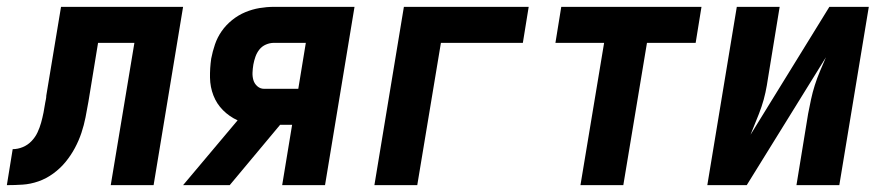

<svg xmlns="http://www.w3.org/2000/svg" viewBox="-62 -540 2582 560"><path d="M-42 0 -25 -105Q-10 -105 4.5 -111Q19 -117 30 -128.5Q41 -140 47.5 -154Q54 -168 58 -182.5Q62 -197 65 -212Q68 -227 70 -241Q71 -246 72 -251Q73 -256 73 -261L116 -520H472L386 0H261L330 -415H224L196 -244Q192 -221 187.5 -198Q183 -175 175.5 -152.5Q168 -130 156.5 -108.5Q145 -87 129.5 -68Q114 -49 93.5 -34Q73 -19 50 -11Q27 -3 4 -1.5Q-19 0 -42 0Z M472 0 631 -189Q631 -189 631 -189Q631 -189 631 -189Q607 -200 588.5 -218.5Q570 -237 560.5 -261.5Q551 -286 550.5 -313.5Q550 -341 554 -369Q558 -390 565 -410.5Q572 -431 584.5 -449Q597 -467 615 -481.5Q633 -496 653.5 -504.5Q674 -513 695 -516.5Q716 -520 737 -520H972L886 0H761L790 -176H755L608 0ZM808 -281 830 -415H737Q725 -415 713.5 -410Q702 -405 694.5 -395.5Q687 -386 683 -374.5Q679 -363 677 -352Q675 -340 674.5 -328.5Q674 -317 677 -306.5Q680 -296 688.5 -288.5Q697 -281 708 -281Z M1030 0 1116 -520H1480L1463 -415H1224L1155 0Z M1631 0 1700 -415H1558L1575 -520H1984L1967 -415H1825L1756 0Z M2001 0 2087 -520H2212L2178 -312Q2175 -291 2170.5 -270Q2166 -249 2159 -228.5Q2152 -208 2143.5 -188Q2135 -168 2127 -147L2357 -520H2472L2386 0H2261L2295 -208Q2299 -229 2303.5 -250Q2308 -271 2314.5 -291.5Q2321 -312 2329.5 -332Q2338 -352 2347 -373L2116 0Z"/></svg>

Font: Iosevka SS04 Extrabold Oblique
Style: Regular
Weight: 800
Italic angle: -9°
Monospace: yes
Designer: Belleve Invis
Foundry: Belleve Invis
Version: Version 19.0.0; ttfautohint (v1.8.4)